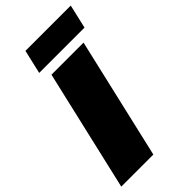

<svg xmlns="http://www.w3.org/2000/svg" viewBox="-264 -914 986 986"><g transform="rotate(-45 229.0 -420.5)"><path d="M466 -841 436 -711H107L137 -841ZM378 -660 225 0H-8L145 -660Z"/></g></svg>

Font: Work Sans Black
Style: Italic
Weight: 900
Italic angle: -13°
Designer: Wei Huang
Foundry: Wei Huang
Version: Version 2.009; ttfautohint (v1.8.3)